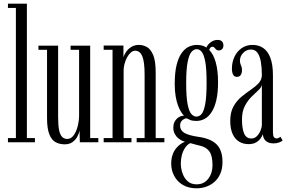

<svg xmlns="http://www.w3.org/2000/svg" viewBox="-20 -770 1554 1039"><path d="M23 0V-23H66V-727H23V-750H125.5V-23H169V0Z M330 11Q303 11 281.5 -0.2Q260 -11.5 247.2 -42.5Q234.5 -73.5 234.5 -132V-500.5H188V-523H294.5V-136.5Q294.5 -90 300.2 -64.2Q306 -38.5 317.2 -28.2Q328.5 -18 344 -18Q364.5 -18 379 -38.2Q393.5 -58.5 400.8 -88.2Q408 -118 408 -147V-500.5H362V-523H468V-23H512V0H412L410.5 -63Q407.5 -47 398 -29.8Q388.5 -12.5 372 -0.8Q355.5 11 330 11Z M541 0V-23H589V-500.5H541V-523.5H648V-460Q652 -474.5 663 -490.2Q674 -506 691.5 -516.5Q709 -527 732 -527Q753 -527 773.8 -516.2Q794.5 -505.5 808.5 -473.5Q822.5 -441.5 822.5 -377.5V-23H869.5V0H719.5V-23H762.5V-367Q762.5 -435.5 750 -465.5Q737.5 -495.5 711.5 -495.5Q698.5 -495.5 687.2 -485.2Q676 -475 667.2 -458.8Q658.5 -442.5 653.8 -424.2Q649 -406 649 -390V-23H691.5V0Z M1044 249Q1000.5 249 969.8 230.8Q939 212.5 922.8 182.2Q906.5 152 906.5 116Q906.5 88.5 913.8 67.8Q921 47 932.8 32.8Q944.5 18.5 957.5 9.5Q970.5 0.5 981 -3Q976 -4 965.8 -8.5Q955.5 -13 944.5 -22Q933.5 -31 925.8 -45.2Q918 -59.5 918 -79Q918 -100.5 926.8 -114.5Q935.5 -128.5 947.5 -135.8Q959.5 -143 969 -143.5Q970.5 -143.5 973.2 -143.8Q976 -144 976.5 -143.5Q969 -150 960.2 -163.8Q951.5 -177.5 943.5 -198.5Q935.5 -219.5 930.5 -249Q925.5 -278.5 925.5 -316Q925.5 -376 935.2 -416.5Q945 -457 962 -481.5Q979 -506 1000.5 -516.5Q1022 -527 1045.5 -527Q1084.5 -527 1109.8 -502.5Q1135 -478 1147.5 -432.8Q1160 -387.5 1160 -325.5Q1160 -269 1150.8 -228.8Q1141.5 -188.5 1125.2 -163.5Q1109 -138.5 1087.8 -127Q1066.5 -115.5 1043 -115.5Q1020.5 -115.5 1008 -121.2Q995.5 -127 993 -128.5Q992.5 -129 991.5 -129.2Q990.5 -129.5 989 -129.5Q979.5 -129.5 967 -119.5Q954.5 -109.5 954.5 -90Q954.5 -65.5 976.8 -51.5Q999 -37.5 1053.5 -29.5Q1120 -20.5 1152 11.2Q1184 43 1184 106.5Q1184 143 1172.2 170Q1160.5 197 1140.2 214.5Q1120 232 1095.2 240.5Q1070.5 249 1044 249ZM1044 227.5Q1084 227.5 1107 197.2Q1130 167 1130 124Q1130 73.5 1113.5 50Q1097 26.5 1063 18.5Q1050.5 15.5 1040 12.8Q1029.5 10 1021.8 7.8Q1014 5.5 1009.5 4.5Q992 13.5 980.8 31Q969.5 48.5 964 70Q958.5 91.5 958.5 114Q958.5 141.5 967.5 167.5Q976.5 193.5 995.2 210.5Q1014 227.5 1044 227.5ZM1043 -139Q1058.5 -139 1070.8 -153Q1083 -167 1090.5 -206.8Q1098 -246.5 1098 -323.5Q1098 -397.5 1090.8 -436.2Q1083.5 -475 1071.5 -489.5Q1059.5 -504 1044.5 -504Q1029.5 -504 1016.5 -489.5Q1003.5 -475 995.5 -435.2Q987.5 -395.5 987.5 -320.5Q987.5 -245 995.2 -205.8Q1003 -166.5 1015.8 -152.8Q1028.5 -139 1043 -139ZM1092 -495.5Q1095.5 -520.5 1115 -537.2Q1134.5 -554 1156.5 -554Q1173.5 -554 1181.2 -546Q1189 -538 1189 -524.5Q1189 -512 1182.2 -504.5Q1175.5 -497 1163.5 -497Q1154.5 -497 1149.5 -502Q1144.5 -507 1140.5 -512Q1136.5 -517 1129 -517Q1122.5 -517 1117.2 -510.5Q1112 -504 1112 -494.5Z M1325 10Q1297 10 1274.5 -3.2Q1252 -16.5 1239 -44.5Q1226 -72.5 1226 -116Q1226 -162.5 1243.2 -193.5Q1260.5 -224.5 1286 -245.8Q1311.5 -267 1337 -284.2Q1362.5 -301.5 1379.8 -320Q1397 -338.5 1397 -365Q1397 -403.5 1391.8 -434.5Q1386.5 -465.5 1373.8 -483.8Q1361 -502 1338.5 -502Q1313.5 -502 1296 -483.8Q1278.5 -465.5 1278.5 -442.5Q1278.5 -431.5 1281.2 -424Q1284 -416.5 1286.8 -409Q1289.5 -401.5 1289.5 -390.5Q1289.5 -374.5 1282.8 -364.2Q1276 -354 1262 -354Q1248 -354 1241.5 -366Q1235 -378 1235 -398.5Q1235 -433.5 1248.8 -462.8Q1262.5 -492 1287.8 -509.5Q1313 -527 1346.5 -527Q1380 -527 1404.8 -510Q1429.5 -493 1443.2 -456.8Q1457 -420.5 1457 -362.5V-55Q1457 -35.5 1462.2 -28.2Q1467.5 -21 1476 -21Q1483 -21 1488.8 -24Q1494.5 -27 1497.5 -30L1509.5 -10Q1504 -4 1490.2 1Q1476.5 6 1459 6Q1443 6 1430.5 0.2Q1418 -5.5 1410.8 -16.5Q1403.5 -27.5 1402.5 -44.5Q1399.5 -34.5 1390.5 -21.5Q1381.5 -8.5 1365.5 0.8Q1349.5 10 1325 10ZM1340 -20.5Q1357.5 -20.5 1370.2 -33.2Q1383 -46 1390 -63.8Q1397 -81.5 1397 -96V-312Q1395.5 -298 1379.2 -282.8Q1363 -267.5 1342 -247.2Q1321 -227 1305.2 -197Q1289.5 -167 1289.5 -123.5Q1289.5 -74 1301.2 -47.2Q1313 -20.5 1340 -20.5Z"/></svg>

Font: Imbue 48pt Light
Style: Regular
Weight: 300
Designer: Tyler Finck
Foundry: Etcetera Type Company
Version: Version 1.102